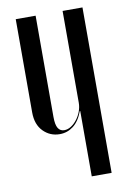

<svg xmlns="http://www.w3.org/2000/svg" viewBox="-81 -749 531 799"><g transform="rotate(-10 184.5 -349.5)"><path d="M239 -276Q224 -235 198.5 -215.5Q173 -196 141 -196Q100 -196 71.5 -225Q43 -254 43 -305V-699H127V-271Q127 -238 136 -223.5Q145 -209 162 -209Q177 -209 191 -218Q205 -227 216.5 -242Q228 -257 234.5 -275Q241 -293 241 -311V-699H325V0H241V-276Z"/></g></svg>

Font: Moniqa SemBd Narrow Display
Style: Regular
Weight: 600
Width: 4
Designer: Rajesh Rajput
Foundry: Rajesh Rajput
Version: Version 1.000